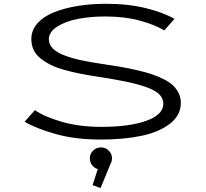

<svg xmlns="http://www.w3.org/2000/svg" viewBox="-20 -726 1090 1014"><path d="M511 11Q378.5 11 275.8 -17.8Q173 -46.5 110 -83L164.5 -144.5Q211.5 -110.5 304.8 -83.2Q398 -56 514 -56Q664 -56 753.2 -88.2Q842.5 -120.5 842.5 -178Q842.5 -206 821.8 -227.2Q801 -248.5 754.8 -265Q708.5 -281.5 650.5 -293.8Q592.5 -306 502.5 -320Q446.5 -328.5 403.2 -337Q360 -345.5 317.5 -357.5Q275 -369.5 245.2 -384.8Q215.5 -400 192 -419.2Q168.5 -438.5 157 -463.8Q145.5 -489 145.5 -519.5Q145.5 -566 177.2 -602.2Q209 -638.5 264.2 -660.8Q319.5 -683 389.5 -694.5Q459.5 -706 540 -706Q658 -706 751 -682.8Q844 -659.5 901.5 -626.5L848 -565.5Q799 -595 719 -617Q639 -639 535.5 -639Q457.5 -639 391.5 -626.2Q325.5 -613.5 281.8 -585.2Q238 -557 238 -518.5Q238 -491.5 258.2 -470.5Q278.5 -449.5 318.8 -434Q359 -418.5 408.8 -407.8Q458.5 -397 528 -387Q582 -379 623 -371.8Q664 -364.5 708.5 -354.2Q753 -344 784.8 -333Q816.5 -322 846.5 -306.8Q876.5 -291.5 894.8 -273.8Q913 -256 924 -233Q935 -210 935 -183Q935 -117.5 878 -73Q821 -28.5 727.8 -8.8Q634.5 11 511 11ZM571.5 110Q571.5 125 564 139L511 267.5L469 251.5L496.5 167Q478 161.5 466.2 146Q454.5 130.5 454.5 110Q454.5 86.5 471.5 69.5Q488.5 52.5 513 52.5Q537.5 52.5 554.5 69.5Q571.5 86.5 571.5 110Z"/></svg>

Font: League Mono Extended Light
Style: Regular
Weight: 300
Width: 9
Designer: Tyler Finck
Foundry: The League of Moveable Type / Tyler Finck
Version: Version 2.210